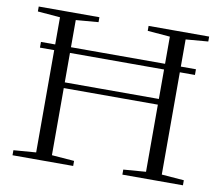

<svg xmlns="http://www.w3.org/2000/svg" viewBox="-74 -753 978 843"><g transform="rotate(10 414.5 -331.5)"><path d="M32.7 0V-22.5L132.8 -30.3V-486.3H69.3V-511.7H132.8V-632.8L32.7 -641.1V-663.1H303.2V-641.1L203.1 -632.8V-511.7H622.6V-632.8L522.5 -641.1V-663.1H792.5V-641.1L692.9 -632.8V-511.7H760.3V-486.3H692.9V-30.3L792.5 -22.5V0H522.5V-22.5L622.6 -30.3V-329.6H203.1V-30.3L303.2 -22.5V0ZM203.1 -355H622.6V-486.3H203.1Z"/></g></svg>

Font: Elstob Light
Style: Regular
Weight: 300
Designer: Peter S. Baker
Version: Version 1.015